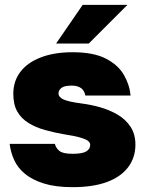

<svg xmlns="http://www.w3.org/2000/svg" viewBox="-20 -760 600 794"><path d="M280 14Q210 14 162 -1Q114 -16 84 -40.5Q54 -65 39 -97.5Q24 -130 20 -165H207Q211 -148 225.5 -136Q240 -124 280 -124Q321 -124 337 -134Q353 -144 353 -161Q353 -170 344.5 -177Q336 -184 312.5 -191Q289 -198 243 -205Q203 -212 165.5 -222.5Q128 -233 98.5 -251Q69 -269 52 -298Q35 -327 35 -372Q35 -424 64 -462.5Q93 -501 148.5 -522.5Q204 -544 280 -544Q367 -544 418 -517.5Q469 -491 492.5 -450Q516 -409 520 -365H333Q329 -386 314.5 -396Q300 -406 277 -406Q246 -406 234 -396.5Q222 -387 222 -374Q222 -358 243 -348.5Q264 -339 318 -332Q357 -327 395.5 -316Q434 -305 467 -285.5Q500 -266 520 -235.5Q540 -205 540 -162Q540 -108 509.5 -68Q479 -28 421.5 -7Q364 14 280 14ZM212 -580 322 -740H507L347 -580Z"/></svg>

Font: Golos Text ExtraBold
Style: Regular
Weight: 800
Designer: A.Korolkova, Vitaly Kuzmin
Foundry: ParaType Ltd
Version: Version 2.004